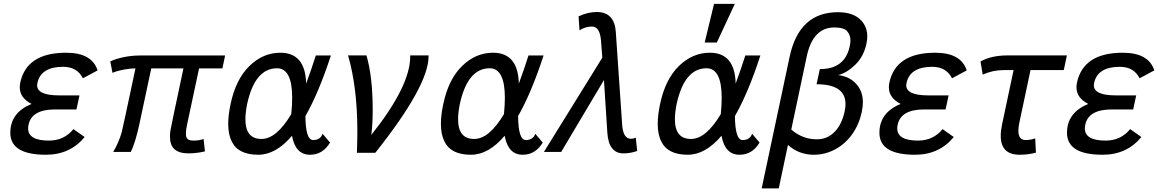

<svg xmlns="http://www.w3.org/2000/svg" viewBox="-20 -807 6164 1020"><path d="M223.6 15.1Q34.7 15.1 34.7 -101.6Q34.7 -208.5 147.5 -254.9Q85 -287.1 85 -343.3Q85 -354.5 87.4 -367.2Q121.1 -526.9 331.1 -526.9Q468.3 -526.9 498.5 -433.1L420.4 -391.1Q389.6 -452.1 315.4 -452.1Q197.3 -452.1 178.7 -366.2Q177.2 -359.9 177.2 -354Q177.2 -300.3 293.9 -300.3H402.3L386.2 -225.6H272.9Q148.9 -225.6 131.8 -145Q129.4 -134.3 129.4 -125Q129.4 -60.1 239.7 -60.1Q320.8 -60.1 370.1 -121.1L429.7 -79.1Q352.5 15.1 223.6 15.1Z M982.9 7.8Q929.7 7.8 905.8 -15.6Q882.8 -37.1 882.8 -82Q882.8 -97.2 885.7 -115.2Q889.2 -137.7 954.6 -443.8H783.7L718.8 -140.1Q710.9 -102.5 698.7 -62.5Q686.5 -22.5 674.8 0H581.5Q610.8 -49.3 626.5 -104Q631.3 -121.6 699.7 -443.8Q674.8 -443.8 639.2 -437.5Q598.1 -429.7 577.6 -419.9L565.9 -481Q594.7 -494.1 630.4 -502Q677.2 -512.2 722.7 -512.2H1175.8L1161.6 -443.8H1037.6L974.6 -148.9Q967.8 -120.1 967.8 -96.2Q967.8 -75.7 977.1 -67.9Q986.3 -60.1 1008.8 -60.1Q1038.6 -60.1 1061.5 -68.8L1068.8 -2.9Q1052.2 1.5 1030.3 4.4Q1003.9 7.8 982.9 7.8Z M1627 15.1Q1549.3 15.1 1531.2 -85.9Q1445.8 15.1 1352.1 15.1Q1245.1 15.1 1211.4 -55.2Q1192.4 -92.3 1192.4 -148.9Q1192.4 -195.3 1205.1 -254.9Q1232.9 -386.2 1305.2 -456.5Q1377.4 -526.9 1469.2 -526.9Q1602.5 -526.9 1606.4 -362.8Q1633.3 -435.5 1657.7 -512.2H1737.8Q1673.3 -314 1602.5 -190.4Q1603.5 -63 1643.6 -63Q1681.6 -63 1693.8 -96.2L1733.4 -49.8Q1694.8 15.1 1627 15.1ZM1369.1 -68.8Q1448.7 -68.8 1527.3 -200.7Q1532.2 -248.5 1532.2 -287.1Q1532.2 -444.3 1451.7 -444.3Q1334.5 -444.3 1293 -254.9Q1283.7 -208.5 1283.7 -173.3Q1283.7 -68.8 1369.1 -68.8Z M1973.6 4.9H1876Q1878.4 -56.2 1878.4 -110.4Q1878.4 -341.8 1829.1 -512.7H1926.8Q1960 -399.4 1960 -222.2Q1960 -147 1952.6 -90.3Q2159.2 -349.6 2159.2 -506.3V-512.7H2256.8V-507.8Q2256.8 -351.1 1973.6 4.9Z M2756.8 15.1Q2679.2 15.1 2661.1 -85.9Q2575.7 15.1 2481.9 15.1Q2375 15.1 2341.3 -55.2Q2322.3 -92.3 2322.3 -148.9Q2322.3 -195.3 2335 -254.9Q2362.8 -386.2 2435.1 -456.5Q2507.3 -526.9 2599.1 -526.9Q2732.4 -526.9 2736.3 -362.8Q2763.2 -435.5 2787.6 -512.2H2867.7Q2803.2 -314 2732.4 -190.4Q2733.4 -63 2773.4 -63Q2811.5 -63 2823.7 -96.2L2863.3 -49.8Q2824.7 15.1 2756.8 15.1ZM2499 -68.8Q2578.6 -68.8 2657.2 -200.7Q2662.1 -248.5 2662.1 -287.1Q2662.1 -444.3 2581.5 -444.3Q2464.4 -444.3 2422.9 -254.9Q2413.6 -208.5 2413.6 -173.3Q2413.6 -68.8 2499 -68.8Z M3292 7.8Q3213.9 7.8 3206.5 -101.6L3188.5 -381.8L2961.4 0H2869.6L3179.7 -500.5L3173.3 -585.9Q3168 -666 3125 -666Q3090.3 -666 3058.6 -646L3053.7 -720.2Q3103 -743.2 3150.4 -743.2Q3244.6 -743.2 3251.5 -636.7L3285.2 -145Q3290 -69.8 3332 -69.8Q3345.2 -69.8 3357.4 -75.7L3365.2 -4.9Q3329.1 7.8 3292 7.8Z M3908.7 15.1Q3831.1 15.1 3813 -85.9Q3727.5 15.1 3633.8 15.1Q3526.9 15.1 3493.2 -55.2Q3474.1 -92.3 3474.1 -148.9Q3474.1 -195.3 3486.8 -254.9Q3514.6 -386.2 3586.9 -456.5Q3659.2 -526.9 3751 -526.9Q3884.3 -526.9 3888.2 -362.8Q3915 -435.5 3939.5 -512.2H4019.5Q3955.1 -314 3884.3 -190.4Q3885.3 -63 3925.3 -63Q3963.4 -63 3975.6 -96.2L4015.1 -49.8Q3976.6 15.1 3908.7 15.1ZM3650.9 -68.8Q3730.5 -68.8 3809.1 -200.7Q3814 -248.5 3814 -287.1Q3814 -444.3 3733.4 -444.3Q3616.2 -444.3 3574.7 -254.9Q3565.4 -208.5 3565.4 -173.3Q3565.4 -68.8 3650.9 -68.8ZM3788.1 -581.1H3723.6L3773.4 -786.6H3883.8Z M4117.2 193.8H4026.4L4174.8 -504.9Q4225.1 -742.2 4431.6 -742.2Q4517.1 -742.2 4558.1 -695.3Q4587.4 -661.1 4587.4 -613.8Q4587.4 -595.2 4583 -575.2Q4568.8 -506.8 4523.4 -462.9Q4478 -418.9 4432.6 -408.2Q4502 -399.9 4539.1 -348.1Q4564 -313 4564 -263.7Q4564 -239.3 4558.1 -211.9Q4544.4 -147 4508.1 -95.2Q4471.7 -43.5 4418 -14.2Q4364.3 15.1 4303.7 15.1Q4224.1 15.1 4166 -37.1ZM4319.3 -66.9Q4374.5 -66.9 4413.3 -106Q4452.1 -145 4467.3 -215.8Q4471.7 -236.3 4471.7 -254.4Q4471.7 -359.4 4317.9 -359.4L4335.4 -439.9Q4468.8 -439.9 4494.1 -561Q4498 -578.1 4498 -592.8Q4498 -620.1 4481 -640.6Q4463.9 -661.1 4412.6 -661.1Q4298.8 -661.1 4266.1 -508.8L4183.6 -118.7Q4243.7 -66.9 4319.3 -66.9Z M4840.8 15.1Q4651.9 15.1 4651.9 -101.6Q4651.9 -208.5 4764.6 -254.9Q4702.1 -287.1 4702.1 -343.3Q4702.1 -354.5 4704.6 -367.2Q4738.3 -526.9 4948.2 -526.9Q5085.4 -526.9 5115.7 -433.1L5037.6 -391.1Q5006.8 -452.1 4932.6 -452.1Q4814.5 -452.1 4795.9 -366.2Q4794.4 -359.9 4794.4 -354Q4794.4 -300.3 4911.1 -300.3H5019.5L5003.4 -225.6H4890.1Q4766.1 -225.6 4749 -145Q4746.6 -134.3 4746.6 -125Q4746.6 -60.1 4856.9 -60.1Q4938 -60.1 4987.3 -121.1L5046.9 -79.1Q4969.7 15.1 4840.8 15.1Z M5397 15.1Q5296.4 15.1 5296.4 -85.4Q5296.4 -112.3 5303.7 -147L5364.7 -434.6H5312.5Q5253.4 -434.6 5200.7 -410.6L5189 -480.5Q5246.1 -512.7 5334.5 -512.7H5647.9L5631.3 -434.6H5454.6L5396 -158.7Q5390.1 -131.8 5390.1 -112.8Q5390.1 -63 5428.7 -63Q5454.6 -63 5479.5 -71.8L5483.4 3.9Q5442.9 15.1 5397 15.1Z M5837.4 15.1Q5648.4 15.1 5648.4 -101.6Q5648.4 -208.5 5761.2 -254.9Q5698.7 -287.1 5698.7 -343.3Q5698.7 -354.5 5701.2 -367.2Q5734.9 -526.9 5944.8 -526.9Q6082 -526.9 6112.3 -433.1L6034.2 -391.1Q6003.4 -452.1 5929.2 -452.1Q5811 -452.1 5792.5 -366.2Q5791 -359.9 5791 -354Q5791 -300.3 5907.7 -300.3H6016.1L6000 -225.6H5886.7Q5762.7 -225.6 5745.6 -145Q5743.2 -134.3 5743.2 -125Q5743.2 -60.1 5853.5 -60.1Q5934.6 -60.1 5983.9 -121.1L6043.5 -79.1Q5966.3 15.1 5837.4 15.1Z"/></svg>

Font: Cadman
Style: Italic
Weight: 400
Italic angle: -12°
Designer: Paul James MIller
Foundry: High-Logic / Made with FontCreator
Version: Version 2.114;March 28, 2021;FontCreator 13.0.0.2683 64-bit